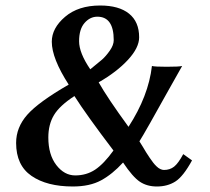

<svg xmlns="http://www.w3.org/2000/svg" viewBox="-20 -674 769 704"><path d="M270 -522.9Q270 -480 311 -419.9Q339.8 -442.9 354 -455.3Q368.2 -467.8 382.6 -488.3Q397 -508.8 397 -526.9Q397 -612.8 336.9 -612.8Q310.1 -612.8 290 -589.8Q270 -566.9 270 -522.9ZM396 -122.1Q295.9 -253.9 252.9 -321.8Q198.7 -286.6 178 -252.2Q157.2 -217.8 157.2 -169.9Q157.2 -106.9 186.5 -68.8Q215.8 -30.8 255.9 -30.8Q296.9 -30.8 328.9 -52Q360.8 -73.2 396 -122.1ZM451.2 -209Q524.4 -321.8 537.1 -432.1Q546.9 -429.2 590.8 -429.2Q637.7 -429.2 647.9 -432.1Q632.8 -406.2 596.9 -341.6Q561 -276.9 531 -223.9Q501 -170.9 491.2 -155.8Q495.1 -149.9 503.2 -136.5Q511.2 -123 516.1 -115Q521 -106.9 528.6 -95.9Q536.1 -85 541.5 -77.9Q546.9 -70.8 554 -64Q561 -57.1 568.1 -54Q575.2 -50.8 581.1 -50.8Q603 -50.8 618.4 -63Q633.8 -75.2 651.9 -108.9L684.1 -85.9Q651.9 -26.9 623 -8.5Q594.2 9.8 555.2 9.8Q519 9.8 492.9 -7.6Q466.8 -24.9 431.2 -78.1Q392.1 -35.2 350.6 -12.7Q309.1 9.8 247.1 9.8Q151.9 9.8 95.5 -29.1Q39.1 -67.9 39.1 -149.9Q39.1 -207 80.1 -253.4Q121.1 -299.8 231.9 -363.8Q169.9 -460 169.9 -521Q169.9 -570.8 218.5 -612.3Q267.1 -653.8 347.2 -653.8Q416 -653.8 453.1 -624Q490.2 -594.2 490.2 -537.1Q490.2 -499 449.2 -454.6Q408.2 -410.2 341.8 -372.1Q374 -314.9 451.2 -209Z"/></svg>

Font: Linux Biolinum O
Style: Bold
Weight: 700
Designer: Philipp H. Poll
Foundry: Philipp H. Poll
Version: Version 1.3.2